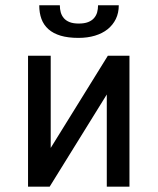

<svg xmlns="http://www.w3.org/2000/svg" viewBox="-20 -699 590 719"><path d="M169.9 -490.2H85V0H166L379.9 -345.2V0H464.8V-490.2H383.8L169.9 -145ZM424.8 -679.2H347.2C347.2 -669.8 346 -661 343.8 -652.8C341.5 -644.7 337.6 -637.5 332 -631.1C326.5 -624.8 319.1 -619.8 309.8 -616.2C300.5 -612.6 288.9 -610.8 274.9 -610.8C261.2 -610.8 249.8 -612.6 240.7 -616.2C231.6 -619.8 224.4 -624.8 219 -631.1C213.6 -637.5 209.8 -644.7 207.5 -652.8C205.2 -661 204.1 -669.8 204.1 -679.2H127C127 -660 129.7 -642.9 135.3 -627.9C140.8 -613 149.5 -600.2 161.4 -589.6C173.3 -579 188.5 -571 207 -565.4C225.6 -559.9 247.9 -557.1 273.9 -557.1C296.4 -557.1 316.9 -559.9 335.4 -565.4C354 -571 369.9 -579 383.1 -589.6C396.2 -600.2 406.5 -613 413.8 -627.9C421.1 -642.9 424.8 -660 424.8 -679.2ZM0 -490.2Z"/></svg>

Font: CodeNewRoman Nerd Font Mono
Style: Regular
Weight: 400
Monospace: yes
Designer: Sam Radian
Foundry: Code New Roman
Version: Version 2.00 November 29, 2014;Nerd Fonts 3.2.1